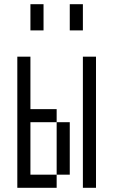

<svg xmlns="http://www.w3.org/2000/svg" viewBox="-20 -895 540 915"><path d="M62.5 -625Q62.5 -625 62.5 0H250V-62.5H125Q125 -62.5 125 -312.5H250Q250 -312.5 250 -62.5H312.5Q312.5 -62.5 312.5 -312.5H250V-375H125Q125 -375 125 -625ZM375 -625Q375 -625 375 0H437.5Q437.5 0 437.5 -625ZM125 -875Q125 -875 125 -750H187.5Q187.5 -750 187.5 -875ZM312.5 -875Q312.5 -875 312.5 -750H375Q375 -750 375 -875Z"/></svg>

Font: Unifont
Style: Regular
Weight: 500
Version: Version 15.1.04